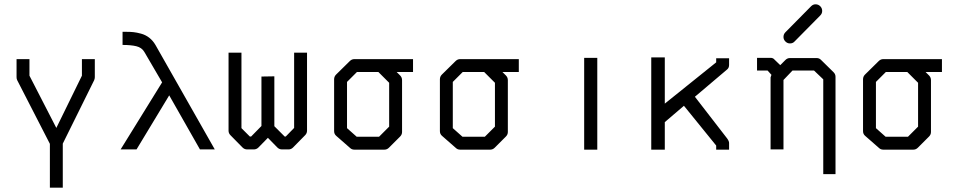

<svg xmlns="http://www.w3.org/2000/svg" viewBox="-20 -745 4468 893"><path d="M57 -470H117V-393L242 -150L361 -393V-470H421V-386Q421 -379.5 418 -372L272 -77V128H212V-76L60 -372Q57 -378 57 -386Z M550 -536V-597H568Q586.5 -597 601 -595.5Q615.5 -594 636 -588.5Q656.5 -583 673.8 -569.8Q691 -556.5 703 -536L979 -50H910L767 -301.5L615 -50H541L734 -362L651 -504Q639 -524 614 -530Q589 -536 550 -536Z M1256 -390V-158L1304 -110H1309L1348 -150V-500H1408V-137Q1408 -125 1399 -116L1343 -59Q1334 -50 1322 -50H1292Q1279 -50 1270 -59L1226 -104L1182 -59Q1173 -50 1160 -50H1130Q1117 -50 1108 -59L1052 -116Q1043 -125 1043 -137V-500H1103V-149L1142 -110H1148L1196 -159V-389Z M1628 -470H1901V-410H1825L1841 -394Q1850 -385 1850 -372V-131Q1850 -119 1841 -110L1789 -58Q1780 -49 1768 -49H1628Q1616 -49 1608 -57L1544 -113Q1534 -121.5 1534 -135V-376Q1534 -389 1543 -398L1607 -461Q1616 -470 1628 -470ZM1740 -410H1640L1594 -364V-149L1639 -109H1743L1790 -156V-360Z M2120 -470H2393V-410H2317L2333 -394Q2342 -385 2342 -372V-131Q2342 -119 2333 -110L2281 -58Q2272 -49 2260 -49H2120Q2108 -49 2100 -57L2036 -113Q2026 -121.5 2026 -135V-376Q2026 -389 2035 -398L2099 -461Q2108 -470 2120 -470ZM2232 -410H2132L2086 -364V-149L2131 -109H2235L2282 -156V-360Z M2697 -476H2758V-49H2697Z M3072 -177V-49H3009V-478H3072V-263L3311 -455V-474H3371V-443Q3371 -429.5 3362 -422L3212 -295L3362 -101Q3371 -88.5 3371 -80V-49H3311V-68L3161 -253Z M3624 -573Q3624 -586 3633 -595L3752.5 -716Q3761.5 -725 3773 -725Q3786 -725 3795 -716Q3804 -707 3804 -694Q3804 -682 3795 -673L3675.5 -552Q3667.5 -543 3654 -543Q3642 -543 3633 -552Q3624 -561 3624 -573ZM3609 -442 3633 -466Q3642 -475 3654 -475H3778Q3790 -475 3798 -467L3857 -409Q3866 -400 3866 -388V65H3809V-376L3766 -417H3666L3624 -373V-50H3564V-385Q3564 -387 3568 -397L3550 -417H3501V-476H3564Q3576 -476 3583 -467Z M4088 -470H4361V-410H4285L4301 -394Q4310 -385 4310 -372V-131Q4310 -119 4301 -110L4249 -58Q4240 -49 4228 -49H4088Q4076 -49 4068 -57L4004 -113Q3994 -121.5 3994 -135V-376Q3994 -389 4003 -398L4067 -461Q4076 -470 4088 -470ZM4200 -410H4100L4054 -364V-149L4099 -109H4203L4250 -156V-360Z"/></svg>

Font: IBM 3270 Semi-Condensed
Style: Condensed
Weight: 400
Monospace: yes
Version: Version 2.3.1